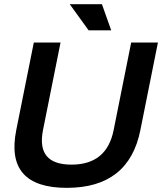

<svg xmlns="http://www.w3.org/2000/svg" viewBox="-20 -904 787 929"><path d="M58.6 -274.4 143.6 -698.2H272.9L188 -274.4Q154.8 -107.4 325.7 -107.4Q496.6 -107.4 529.8 -274.4L614.7 -698.2H744.1L659.2 -274.4Q603.5 4.9 303.2 4.9Q2.9 4.9 58.6 -274.4ZM518.1 -757.3H408.7L317.4 -883.8H473.1Z"/></svg>

Font: Sansation
Style: Bold Italic
Weight: 700
Designer: Bernd Montag
Version: Version 1.301